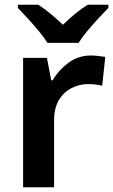

<svg xmlns="http://www.w3.org/2000/svg" viewBox="-20 -786 475 806"><path d="M361 -553Q376 -553 393.5 -551Q411 -549 422 -547L409 -426Q397 -429 382 -431Q367 -433 348 -433Q314 -433 281 -416.5Q248 -400 227.5 -366.5Q207 -333 207 -280V0H77V-543H177L195 -449H201Q226 -492 267.5 -522.5Q309 -553 361 -553ZM179 -606Q165 -629 143 -655.5Q121 -682 97 -708Q73 -734 55 -753V-766H141Q167 -749 192.5 -728Q218 -707 244 -682Q270 -707 296 -728.5Q322 -750 348 -766H435V-753Q417 -734 393 -708.5Q369 -683 346.5 -656Q324 -629 310 -606Z"/></svg>

Font: Noto Sans Syriac Eastern SemiBold
Style: Regular
Weight: 600
Designer: Patrick Giasson and the Monotype Design Team
Foundry: Monotype Imaging Inc.
Version: Version 3.001